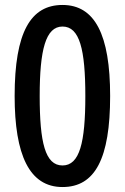

<svg xmlns="http://www.w3.org/2000/svg" viewBox="-20 -744 504 774"><path d="M232 10C363 10 424 -104 424 -357C424 -605 362 -724 232 -724C104 -724 39 -615 39 -357C39 -120 98 10 232 10ZM232 -77C162 -77 140 -170 140 -357C140 -543 164 -637 232 -637C301 -637 324 -545 324 -357C324 -169 301 -77 232 -77Z"/></svg>

Font: Noto Sans Devanagari Condensed Medium
Style: Regular
Weight: 500
Width: 3
Designer: Jelle Bosma - Monotype Design Team
Foundry: Monotype Imaging Inc.
Version: Version 2.004